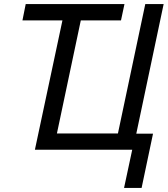

<svg xmlns="http://www.w3.org/2000/svg" viewBox="-20 -734 822 941"><path d="M588 187 628 0H151L286 -634H90L106 -714H590L573 -634H376L259 -80H558L692 -714H782L648 -79H730L674 187Z"/></svg>

Font: Noto Sans IKEA
Style: Italic
Weight: 400
Italic angle: -12°
Designer: Monotype Design Team
Foundry: Monotype Imaging Inc.
Version: Version 2.001